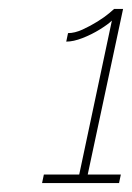

<svg xmlns="http://www.w3.org/2000/svg" viewBox="-20 -831 295 429"><path d="M250 -441 246 -422H74L78 -441H157L230 -785Q222 -777 203.5 -765.5Q185 -754 164.5 -746Q144 -738 128 -738L132 -757Q147 -757 164.5 -765Q182 -773 198 -783Q214 -793 224 -801.5Q234 -810 235 -811H255L176 -441Z"/></svg>

Font: Raleway Thin
Style: Italic
Weight: 100
Italic angle: -12°
Designer: Matt McInerney, Pablo Impallari, Rodrigo Fuenzalida
Foundry: Matt McInerney, Pablo Impallari, Rodrigo Fuenzalida
Version: Version 4.026